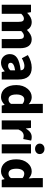

<svg xmlns="http://www.w3.org/2000/svg" viewBox="1404 -2274 885 3732"><g transform="rotate(90 1846.0 -408.5)"><path d="M72 -569H217L229 -497H233Q319 -583 406 -583Q517 -583 562 -489Q654 -583 740 -583Q918 -583 918 -352V0H740V-330Q740 -387 724 -410Q710 -431 675 -431Q634 -431 584 -380V0H405V-330Q405 -387 389 -410Q375 -431 340 -431Q299 -431 249 -380V0H72Z M1077 -37Q1032 -85 1032 -159Q1032 -250 1107 -300Q1182 -350 1348 -368Q1342 -441 1262 -441Q1202 -441 1113 -391L1051 -508Q1176 -583 1296 -583Q1526 -583 1526 -323V0H1381L1368 -57H1364Q1285 14 1201 14Q1124 14 1077 -37ZM1348 -169V-260Q1201 -240 1201 -173Q1201 -124 1262 -124Q1306 -124 1348 -169Z M1697 -66Q1634 -146 1634 -284Q1634 -418 1707 -504Q1775 -583 1869 -583Q1945 -583 2006 -524L1999 -609V-799H2178V0H2033L2020 -55H2016Q1947 14 1867 14Q1760 14 1697 -66ZM1999 -180V-404Q1962 -438 1911 -438Q1871 -438 1846 -402Q1817 -361 1817 -287Q1817 -132 1914 -132Q1968 -132 1999 -180Z M2321 -569H2466L2478 -470H2482Q2544 -583 2644 -583Q2686 -583 2713 -571L2683 -418Q2647 -427 2621 -427Q2539 -427 2498 -325V0H2321Z M2785 -569H2962V0H2785ZM2801 -674Q2772 -699 2772 -739Q2772 -780 2801 -805Q2829 -831 2874 -831Q2918 -831 2947 -805Q2975 -779 2975 -739Q2975 -699 2947 -674Q2918 -648 2874 -648Q2829 -648 2801 -674Z M3140 -66Q3077 -146 3077 -284Q3077 -418 3150 -504Q3218 -583 3312 -583Q3388 -583 3449 -524L3442 -609V-799H3621V0H3476L3463 -55H3459Q3390 14 3310 14Q3203 14 3140 -66ZM3442 -180V-404Q3405 -438 3354 -438Q3314 -438 3289 -402Q3260 -361 3260 -287Q3260 -132 3357 -132Q3411 -132 3442 -180Z"/></g></svg>

Font: KaiGen Gothic SC Heavy
Style: Bold
Weight: 900
Designer: Ryoko NISHIZUKA Ë•øÂ°öÊ∂ºÂ≠ê (kana & ideographs); Paul D. Hunt (Latin, Greek & Cyrillic); Wenlong ZHANG Âº†ÊñáÈæô (bopom
Version: Version 1.001 October 10, 2014